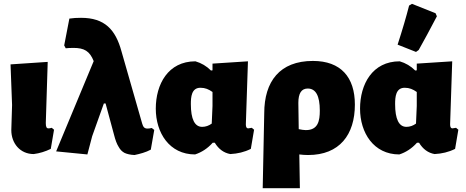

<svg xmlns="http://www.w3.org/2000/svg" viewBox="-20 -797 2432 1002"><path d="M156 7C187 3 216 -6 245 -20L262 -120L250 -130C243 -128 238 -127 233 -127C228 -127 224 -129 222 -134C220 -138 219 -145 219 -155L229 -474L35 -461L43 -249L39 -118C39 -49 85 7 156 7Z M785 -119 772 -129C763 -127 756 -126 750 -126C732 -126 727 -136 722 -152L614 -529C583 -643 526 -704 403 -704C382 -704 361 -703 342 -700L315 -560L323 -545C333 -546 346 -547 363 -547C419 -547 448 -531 469 -478L273 -7L436 9L461 -86L522 -257H531L575 -94C582 -66 590 -45 599 -31C607 -16 617 -6 630 1C643 7 660 11 682 12C711 6 741 -2 767 -16Z M998 9C1032 -2 1063 -22 1090 -52H1101C1121 -19 1148 1 1182 7C1220 5 1255 -3 1289 -20L1306 -120L1294 -130L1275 -127C1267 -127 1263 -134 1263 -148L1274 -477L1089 -465V-430L1081 -429C1058 -452 1031 -468 1000 -477C857 -477 793 -357 793 -230C793 -104 864 9 998 9ZM1026 -339C1051 -339 1069 -331 1089 -317V-244L1085 -152C1070 -141 1053 -135 1035 -135C996 -135 976 -175 976 -254C976 -290 979 -339 1026 -339Z M1613 -479C1440 -479 1359 -372 1359 -206L1351 185H1545L1542 9C1557 11 1573 12 1588 12C1752 12 1832 -94 1832 -251C1832 -394 1759 -479 1613 -479ZM1576 -118C1566 -118 1554 -120 1539 -123L1537 -260C1537 -310 1553 -335 1586 -335C1628 -335 1649 -297 1649 -220C1649 -166 1640 -118 1576 -118Z M2064 9C2098 -2 2129 -22 2156 -52H2167C2187 -19 2214 1 2248 7C2286 5 2321 -3 2355 -20L2372 -120L2360 -130L2341 -127C2333 -127 2329 -134 2329 -148L2340 -477L2155 -465V-430L2147 -429C2124 -452 2097 -468 2066 -477C1923 -477 1859 -357 1859 -230C1859 -104 1930 9 2064 9ZM2151 -526 2165 -536C2192 -584 2224 -643 2260 -712L2253 -728L2130 -777L2115 -768C2100 -709 2080 -641 2055 -564ZM2092 -339C2117 -339 2135 -331 2155 -317V-244L2151 -152C2136 -141 2119 -135 2101 -135C2062 -135 2042 -175 2042 -254C2042 -290 2045 -339 2092 -339Z"/></svg>

Font: Luna Sans Black
Style: Regular
Weight: 900
Designer: Juan Pablo del Peral
Foundry: Huerta Tipografica
Version: Version 2.001; ttfautohint (v1.5)